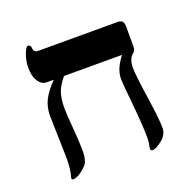

<svg xmlns="http://www.w3.org/2000/svg" viewBox="-111 -698 813 818"><g transform="rotate(-20 296.0 -288.5)"><path d="M199.2 -415Q172.4 -382.8 163.1 -355.7Q153.8 -328.6 153.8 -284.2Q153.8 -255.4 159.7 -189Q165 -122.1 165 -86.9Q165 -45.4 148.9 -25.9Q110.8 12.2 85.9 12.2Q79.1 12.2 79.1 3.9L81.1 -3.4Q89.8 -30.3 89.8 -86.9L87.4 -176.8L85 -275.9Q85 -314.9 100.6 -346.2Q116.2 -377.4 152.8 -415H122.1Q97.7 -415 82.8 -438.2Q67.9 -461.4 67.9 -499Q67.9 -530.3 78.9 -559.6Q89.8 -588.9 99.1 -588.9Q103.5 -588.9 107.7 -584.7Q111.8 -580.6 111.8 -573.2Q111.8 -553.2 132.8 -553.2H490.2Q508.3 -553.2 514.2 -545.4Q520 -537.6 520 -519V-432.1Q520 -414.1 512.2 -408.2Q486.8 -389.6 486.8 -348.1Q486.8 -314.5 502.4 -209Q518.1 -103.5 518.1 -64Q518.1 -33.7 490 -11.2Q461.9 11.2 444.8 11.2Q441.9 11.2 439.5 8.3Q437 5.4 437 1Q437 -4.4 439.9 -15.4Q442.9 -26.4 442.9 -46.9Q442.9 -99.6 433.1 -200.7Q422.9 -301.3 422.9 -316.9Q422.9 -342.8 431.9 -364.7Q440.9 -386.7 461.9 -415Z"/></g></svg>

Font: Tinos
Style: Bold
Weight: 700
Designer: Steve Matteson
Foundry: Monotype Imaging Inc.
Version: Version 1.23